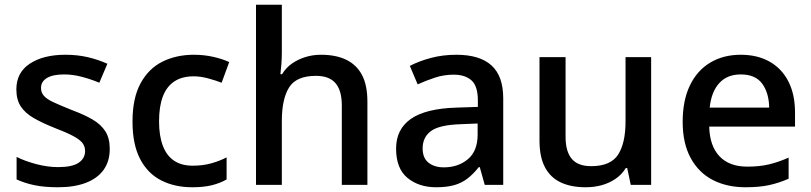

<svg xmlns="http://www.w3.org/2000/svg" viewBox="-20 -780 3423 810"><path d="M443 -152Q443 -100 417.5 -64Q392 -28 343 -9Q294 10 225 10Q168 10 126.5 1.5Q85 -7 50 -23V-118Q86 -100 133.5 -87.5Q181 -75 225 -75Q285 -75 312 -93.5Q339 -112 339 -143Q339 -162 328 -176.5Q317 -191 289 -206Q261 -221 209 -241Q159 -261 123 -281.5Q87 -302 68 -330.5Q49 -359 49 -403Q49 -474 106 -511.5Q163 -549 256 -549Q306 -549 349.5 -539Q393 -529 433 -511L399 -431Q363 -446 325 -456Q287 -466 251 -466Q203 -466 178 -451Q153 -436 153 -409Q153 -390 165 -376Q177 -362 206 -348.5Q235 -335 285 -315Q336 -296 371 -275.5Q406 -255 424.5 -226Q443 -197 443 -152Z M791 10Q717 10 660 -19Q603 -48 571 -109.5Q539 -171 539 -267Q539 -366 573 -428.5Q607 -491 665.5 -520Q724 -549 798 -549Q841 -549 880.5 -540Q920 -531 947 -518L915 -431Q889 -441 857.5 -449.5Q826 -458 797 -458Q748 -458 715.5 -436.5Q683 -415 667 -373Q651 -331 651 -268Q651 -207 667 -165Q683 -123 714.5 -102Q746 -81 793 -81Q836 -81 871.5 -91Q907 -101 936 -116V-23Q908 -7 873.5 1.5Q839 10 791 10Z M1169 -560Q1169 -533 1167 -508.5Q1165 -484 1163 -467H1170Q1187 -495 1212.5 -512.5Q1238 -530 1269 -539.5Q1300 -549 1334 -549Q1397 -549 1440.5 -528Q1484 -507 1507 -464Q1530 -421 1530 -351V0H1422V-335Q1422 -398 1395.5 -429Q1369 -460 1313 -460Q1230 -460 1199.5 -411Q1169 -362 1169 -270V0H1060V-760H1169Z M1905 -549Q2004 -549 2053.5 -504Q2103 -459 2103 -365V0H2025L2004 -75H2000Q1977 -46 1952.5 -27Q1928 -8 1896.5 1Q1865 10 1820 10Q1747 10 1699 -29.5Q1651 -69 1651 -153Q1651 -235 1713.5 -278.5Q1776 -322 1905 -326L1996 -329V-356Q1996 -417 1969 -441Q1942 -465 1894 -465Q1853 -465 1815 -452.5Q1777 -440 1742 -424L1709 -502Q1747 -522 1797.5 -535.5Q1848 -549 1905 -549ZM1923 -256Q1833 -253 1798 -227Q1763 -201 1763 -154Q1763 -113 1788 -93.5Q1813 -74 1852 -74Q1913 -74 1954 -108.5Q1995 -143 1995 -212V-259Z M2727 -539V0H2641L2626 -71H2620Q2603 -43 2576 -25Q2549 -7 2517.5 1.5Q2486 10 2451 10Q2389 10 2345.5 -10.5Q2302 -31 2279 -74.5Q2256 -118 2256 -187V-539H2366V-203Q2366 -141 2392 -110Q2418 -79 2474 -79Q2556 -79 2587.5 -127.5Q2619 -176 2619 -268V-539Z M3105 -549Q3176 -549 3227.5 -519.5Q3279 -490 3306.5 -435.5Q3334 -381 3334 -305V-246H2972Q2974 -164 3015.5 -120.5Q3057 -77 3133 -77Q3184 -77 3224 -86.5Q3264 -96 3307 -115V-26Q3266 -8 3224.5 1Q3183 10 3125 10Q3047 10 2987.5 -20.5Q2928 -51 2894 -113Q2860 -175 2860 -266Q2860 -356 2890.5 -419.5Q2921 -483 2976.5 -516Q3032 -549 3105 -549ZM3105 -466Q3048 -466 3014.5 -429.5Q2981 -393 2974 -326H3225Q3224 -388 3195.5 -427Q3167 -466 3105 -466Z"/></svg>

Font: Noto Sans Syriac Eastern Medium
Style: Regular
Weight: 500
Designer: Patrick Giasson and the Monotype Design Team
Foundry: Monotype Imaging Inc.
Version: Version 3.001